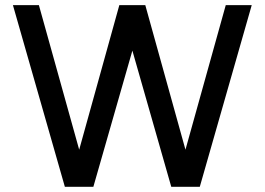

<svg xmlns="http://www.w3.org/2000/svg" viewBox="-20 -720 1020 740"><path d="M230 0 29.8 -700.2H129.9L285.2 -143.1L439.9 -700.2H540L694.8 -143.1L850.1 -700.2H950.2L750 0H640.1L490.2 -524.9L339.8 0Z"/></svg>

Font: Aldrich
Style: Regular
Weight: 400
Designer: Matthew Desmond
Foundry: Matthew Desmond
Version: Version 1.002 2011